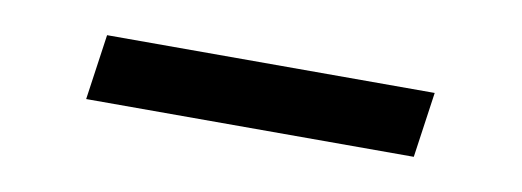

<svg xmlns="http://www.w3.org/2000/svg" viewBox="-25 -369 549 202"><g transform="rotate(10 249.0 -268.0)"><path d="M419 -233 429 -303H79L69 -233Z"/></g></svg>

Font: Plus Jakarta Sans
Style: Italic
Weight: 400
Italic angle: -8°
Designer: Gumpita Rahayu
Foundry: Tokotype
Version: Version 2.071;gftools[0.9.30]